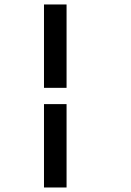

<svg xmlns="http://www.w3.org/2000/svg" viewBox="-20 -748 586 859"><path d="M277.8 90.8H176.8V-282.2H277.8ZM277.8 -355H176.8V-728H277.8Z"/></svg>

Font: Anonymous Pro
Style: Bold
Weight: 700
Monospace: yes
Designer: Mark Simonson
Version: Version 1.003